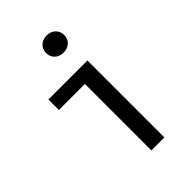

<svg xmlns="http://www.w3.org/2000/svg" viewBox="-230 -868 960 960"><g transform="rotate(-45 250.0 -388.5)"><path d="M253 0H345V-544H69V-470H253ZM289 -656C326 -656 353 -680 353 -716C353 -752 326 -777 289 -777C252 -777 225 -752 225 -716C225 -680 252 -656 289 -656Z"/></g></svg>

Font: Noto Sans Mono CJK JP Regular
Style: Regular
Weight: 400
Designer: Ryoko NISHIZUKA (kana & ideographs); Paul D. Hunt (Latin, Greek & Cyrillic); Wenlong ZHANG (bopomofo); Sandoll Communica
Foundry: Adobe Systems Incorporated
Version: Version 1.004;PS 1.004;hotconv 1.0.82;makeotf.lib2.5.63406